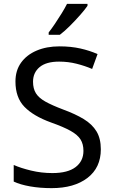

<svg xmlns="http://www.w3.org/2000/svg" viewBox="-20 -964 589 994"><path d="M502 -191Q502 -96 433 -43Q364 10 247 10Q187 10 136 1Q85 -8 51 -24V-110Q87 -94 140.5 -81Q194 -68 251 -68Q331 -68 371.5 -99Q412 -130 412 -183Q412 -218 397 -242Q382 -266 345.5 -286.5Q309 -307 244 -330Q153 -363 106.5 -411Q60 -459 60 -542Q60 -599 89 -639.5Q118 -680 169.5 -702Q221 -724 288 -724Q347 -724 396 -713Q445 -702 485 -684L457 -607Q420 -623 376.5 -634Q333 -645 286 -645Q219 -645 185 -616.5Q151 -588 151 -541Q151 -505 166 -481Q181 -457 215 -438Q249 -419 307 -397Q370 -374 413.5 -347.5Q457 -321 479.5 -284Q502 -247 502 -191ZM433 -934Q421 -916 396 -887.5Q371 -859 342.5 -830.5Q314 -802 290 -784H232V-796Q247 -815 264.5 -841Q282 -867 299 -894.5Q316 -922 327 -944H433Z"/></svg>

Font: Noto Sans Soyombo
Style: Regular
Weight: 400
Designer: Monotype Design Team
Foundry: Monotype Imaging Inc.
Version: Version 2.001; ttfautohint (v1.8.4.7-5d5b)